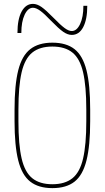

<svg xmlns="http://www.w3.org/2000/svg" viewBox="-20 -960 540 990"><path d="M250 10Q179 10 136 -23.5Q93 -57 74 -133Q55 -209 55 -335V-395Q55 -522 74 -597.5Q93 -673 136 -706.5Q179 -740 250 -740Q322 -740 364.5 -706.5Q407 -673 426 -597.5Q445 -522 445 -395V-335Q445 -209 426 -133Q407 -57 364.5 -23.5Q322 10 250 10ZM250 -10Q315 -10 353.5 -41Q392 -72 408.5 -143Q425 -214 425 -335V-395Q425 -516 408.5 -587Q392 -658 353.5 -689Q315 -720 250 -720Q185 -720 146.5 -689Q108 -658 91.5 -587Q75 -516 75 -395V-335Q75 -214 91.5 -143Q108 -72 146.5 -41Q185 -10 250 -10ZM350 -780Q329 -780 306 -796Q283 -812 243 -853Q209 -889 187.5 -904.5Q166 -920 150 -920Q124 -920 107 -884Q90 -848 90 -790H70Q70 -861 91.5 -900.5Q113 -940 150 -940Q171 -940 194 -924Q217 -908 257 -867Q292 -831 313 -815.5Q334 -800 350 -800Q376 -800 393 -836Q410 -872 410 -930H430Q430 -860 409 -820Q388 -780 350 -780Z"/></svg>

Font: M PLUS Code Latin Thin
Style: Regular
Weight: 250
Designer: Coji Morishita
Foundry: UNDERFOREST DESIGN
Version: Version 1.002; ttfautohint (v1.8.3)